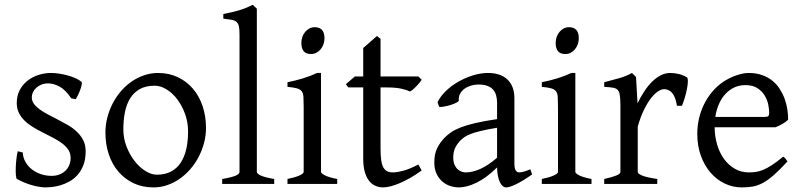

<svg xmlns="http://www.w3.org/2000/svg" viewBox="-20 -777 3388 811"><path d="M341.8 -138.2Q341.8 -103.5 332 -78.9Q322.3 -54.2 306.6 -37.1Q291 -20 272 -9.8Q252.9 0.5 234.4 5.9Q215.8 11.2 199.5 12.9Q183.1 14.6 173.8 14.6Q150.4 14.6 117.4 5.9Q84.5 -2.9 51.8 -21Q48.3 -22.5 47.1 -36.9Q45.9 -51.3 46.6 -70.1Q47.4 -88.9 49.6 -107.9Q51.8 -127 55.2 -138.2L76.2 -132.8Q77.1 -112.3 86.9 -94.2Q96.7 -76.2 113 -63Q129.4 -49.8 151.1 -42Q172.9 -34.2 198.2 -34.2Q215.8 -34.2 230.5 -39.8Q245.1 -45.4 255.9 -55.4Q266.6 -65.4 272.5 -79.6Q278.3 -93.8 278.3 -110.8Q278.3 -130.4 267.8 -145.5Q257.3 -160.6 240.2 -173.1Q223.1 -185.5 201.4 -196.5Q179.7 -207.5 157.2 -219.2Q136.7 -229.5 117.7 -241.2Q98.6 -252.9 83.7 -267.6Q68.8 -282.2 59.8 -300.3Q50.8 -318.4 50.8 -341.8Q50.8 -372.1 63 -395.8Q75.2 -419.4 95.5 -435.5Q115.7 -451.7 141.8 -460.2Q168 -468.8 195.8 -468.8Q210.9 -468.8 229.2 -466.1Q247.6 -463.4 265.4 -458.5Q283.2 -453.6 298.8 -446.8Q314.5 -439.9 324.2 -431.2Q327.1 -428.2 325 -418Q322.8 -407.7 318.1 -395.5Q313.5 -383.3 308.1 -372.6Q302.7 -361.8 299.8 -357.9L280.8 -361.8Q257.3 -397 232.2 -410.9Q207 -424.8 183.1 -424.8Q167 -424.8 154.3 -419.4Q141.6 -414.1 132.6 -405.5Q123.5 -397 118.9 -386.7Q114.3 -376.5 114.3 -366.2Q114.3 -350.6 123.5 -338.1Q132.8 -325.7 147.9 -314.7Q163.1 -303.7 182.4 -293.7Q201.7 -283.7 222.2 -272.9Q243.2 -262.2 264.6 -250Q286.1 -237.8 303.2 -221.9Q320.3 -206.1 331.1 -185.8Q341.8 -165.5 341.8 -138.2Z M774.4 -222.2Q774.4 -260.7 761.7 -295.7Q749 -330.6 729 -357.2Q709 -383.8 683.6 -399.4Q658.2 -415 633.3 -415Q596.2 -415 570.8 -400.9Q545.4 -386.7 530 -362.1Q514.6 -337.4 507.8 -303.7Q501 -270 501 -231Q501 -192.4 514.6 -157.5Q528.3 -122.6 549.1 -96.2Q569.8 -69.8 594.7 -54.4Q619.6 -39.1 642.1 -39.1Q676.8 -39.1 701.7 -52Q726.6 -64.9 742.7 -88.9Q758.8 -112.8 766.6 -146.5Q774.4 -180.2 774.4 -222.2ZM850.1 -236.8Q850.1 -204.1 841.8 -172.9Q833.5 -141.6 818.8 -113.8Q804.2 -85.9 783.7 -62.3Q763.2 -38.6 738.5 -21.5Q713.9 -4.4 686 5.1Q658.2 14.6 628.4 14.6Q582 14.6 544.7 -2.9Q507.3 -20.5 480.7 -51.3Q454.1 -82 439.7 -124.5Q425.3 -167 425.3 -216.8Q425.3 -249 433.3 -280.3Q441.4 -311.5 455.8 -339.6Q470.2 -367.7 490.5 -391.4Q510.7 -415 535.4 -432.1Q560.1 -449.2 588.6 -459Q617.2 -468.8 647.5 -468.8Q693.4 -468.8 730.7 -451.2Q768.1 -433.6 794.7 -402.6Q821.3 -371.6 835.7 -329.1Q850.1 -286.6 850.1 -236.8Z M918.5 0V-21Q939.5 -24.4 953.6 -28.1Q967.8 -31.7 976.1 -35.4Q984.4 -39.1 988 -43Q991.7 -46.9 991.7 -50.8V-632.8Q991.7 -654.8 988.8 -667Q985.8 -679.2 978 -685.3Q970.2 -691.4 957 -693.6Q943.8 -695.8 923.3 -698.2V-717.8Q958.5 -724.6 987.8 -732.9Q1017.1 -741.2 1047.4 -756.8L1064.9 -740.2V-50.8Q1064.9 -43.5 1081.5 -35.6Q1098.1 -27.8 1138.2 -21V0Z M1194.3 0V-21Q1227.5 -27.8 1245.1 -35.9Q1262.7 -43.9 1262.7 -50.8V-327.1Q1262.7 -352.1 1261.7 -367.4Q1260.7 -382.8 1254.4 -391.4Q1248 -399.9 1234.1 -403.8Q1220.2 -407.7 1194.3 -410.2V-429.7Q1209.5 -432.6 1226.3 -436.8Q1243.2 -440.9 1259.8 -446Q1276.4 -451.2 1291.5 -457Q1306.6 -462.9 1319.3 -468.8H1335.9V-50.8Q1335.9 -44.9 1352.3 -36.4Q1368.7 -27.8 1404.3 -21V0ZM1350.6 -615.7Q1350.6 -602.1 1346.2 -589.8Q1341.8 -577.6 1334.2 -568.6Q1326.7 -559.6 1316.4 -554.2Q1306.2 -548.8 1293.9 -548.8Q1272 -548.8 1262.5 -561Q1252.9 -573.2 1252.9 -595.7Q1252.9 -609.4 1257.3 -621.6Q1261.7 -633.8 1269.5 -642.8Q1277.3 -651.9 1287.4 -657Q1297.4 -662.1 1309.1 -662.1Q1350.6 -662.1 1350.6 -615.7Z M1761.2 -57.1Q1737.3 -39.6 1713.9 -26.1Q1690.4 -12.7 1669.2 -3.7Q1647.9 5.4 1629.9 10Q1611.8 14.6 1599.1 14.6Q1582 14.6 1566.7 8.3Q1551.3 2 1539.6 -12.5Q1527.8 -26.9 1521 -50.3Q1514.2 -73.7 1514.2 -107.9V-407.7H1451.2L1440.9 -421.4L1479 -454.1H1514.2V-574.2L1572.3 -625L1587.4 -612.8V-454.1H1747.1L1761.2 -439.9Q1756.8 -433.1 1750.2 -425.3Q1743.7 -417.5 1736.8 -410.6Q1730 -403.8 1723.4 -398.2Q1716.8 -392.6 1711.9 -390.6Q1700.2 -396.5 1676.3 -402.1Q1652.3 -407.7 1612.8 -407.7H1587.4V-149.9Q1587.4 -120.6 1590.1 -101.1Q1592.8 -81.5 1599.1 -70.1Q1605.5 -58.6 1615.5 -53.7Q1625.5 -48.8 1640.1 -48.8Q1657.2 -48.8 1683.1 -55.7Q1709 -62.5 1747.1 -82Z M1947.3 -48.8Q1976.6 -48.8 2009.5 -63.7Q2042.5 -78.6 2079.6 -110.8V-237.3Q2038.6 -230.5 2012 -224.1Q1985.4 -217.8 1968.3 -211.2Q1951.2 -204.6 1940.9 -197.3Q1930.7 -189.9 1922.9 -181.6Q1910.2 -168.5 1902.3 -151.6Q1894.5 -134.8 1894.5 -111.8Q1894.5 -92.3 1900.4 -80.1Q1906.2 -67.9 1914.6 -60.8Q1922.9 -53.7 1931.9 -51.3Q1940.9 -48.8 1947.3 -48.8ZM2227.5 -40Q2186 -11.2 2158.9 1.7Q2131.8 14.6 2118.2 14.6Q2102.1 14.6 2091.3 -7.8Q2080.6 -30.3 2079.6 -69.8Q2057.6 -47.9 2035.6 -31.7Q2013.7 -15.6 1992.7 -5.4Q1971.7 4.9 1952.9 9.8Q1934.1 14.6 1918.5 14.6Q1900.9 14.6 1882.3 8.8Q1863.8 2.9 1848.9 -9.8Q1834 -22.5 1824.2 -42.5Q1814.5 -62.5 1814.5 -90.8Q1814.5 -127.9 1827.4 -152.8Q1840.3 -177.7 1858.4 -195.8Q1870.1 -207.5 1885 -218Q1899.9 -228.5 1924.6 -238.3Q1949.2 -248 1986.3 -256.8Q2023.4 -265.6 2079.6 -273.9V-342.8Q2079.6 -359.4 2075.7 -373.8Q2071.8 -388.2 2062.5 -398.7Q2053.2 -409.2 2037.4 -414.8Q2021.5 -420.4 1997.6 -419.9Q1981.9 -419.4 1966.8 -414.6Q1951.7 -409.7 1940.4 -400.9Q1929.2 -392.1 1922.9 -380.1Q1916.5 -368.2 1918 -353.5Q1918.5 -349.1 1908 -343.5Q1897.5 -337.9 1883.1 -333.5Q1868.7 -329.1 1854.7 -326.7Q1840.8 -324.2 1835 -325.7L1828.1 -344.7Q1839.4 -369.1 1862.3 -391.6Q1885.3 -414.1 1914.8 -431.2Q1944.3 -448.2 1977.3 -458.5Q2010.3 -468.8 2041 -468.8Q2094.7 -468.8 2123.8 -440.7Q2152.8 -412.6 2152.8 -362.3V-86.9Q2152.8 -66.4 2158.2 -57.6Q2163.6 -48.8 2172.4 -48.8Q2179.2 -48.8 2189.9 -51.3Q2200.7 -53.7 2220.2 -62Z M2268.6 0V-21Q2301.8 -27.8 2319.3 -35.9Q2336.9 -43.9 2336.9 -50.8V-327.1Q2336.9 -352.1 2335.9 -367.4Q2335 -382.8 2328.6 -391.4Q2322.3 -399.9 2308.3 -403.8Q2294.4 -407.7 2268.6 -410.2V-429.7Q2283.7 -432.6 2300.5 -436.8Q2317.4 -440.9 2334 -446Q2350.6 -451.2 2365.7 -457Q2380.9 -462.9 2393.6 -468.8H2410.2V-50.8Q2410.2 -44.9 2426.5 -36.4Q2442.9 -27.8 2478.5 -21V0ZM2424.8 -615.7Q2424.8 -602.1 2420.4 -589.8Q2416 -577.6 2408.4 -568.6Q2400.9 -559.6 2390.6 -554.2Q2380.4 -548.8 2368.2 -548.8Q2346.2 -548.8 2336.7 -561Q2327.1 -573.2 2327.1 -595.7Q2327.1 -609.4 2331.5 -621.6Q2335.9 -633.8 2343.8 -642.8Q2351.6 -651.9 2361.6 -657Q2371.6 -662.1 2383.3 -662.1Q2424.8 -662.1 2424.8 -615.7Z M2881.3 -450.7Q2885.7 -447.8 2885.5 -433.6Q2885.3 -419.4 2881.6 -400.9Q2877.9 -382.3 2872.1 -362.8Q2866.2 -343.3 2860.4 -330.1H2839.4Q2836.4 -349.6 2831.1 -363.3Q2825.7 -377 2818.6 -385Q2811.5 -393.1 2803 -396.7Q2794.4 -400.4 2785.2 -400.4Q2774.4 -400.4 2760 -391.4Q2745.6 -382.3 2730.5 -363Q2715.3 -343.8 2700.4 -313.7Q2685.5 -283.7 2673.8 -242.2V-50.8Q2673.8 -43.5 2692.1 -35.6Q2710.4 -27.8 2756.3 -21V0H2532.2V-21Q2564.5 -28.3 2582.5 -35.4Q2600.6 -42.5 2600.6 -50.8V-335Q2600.6 -351.1 2599.6 -362.1Q2598.6 -373 2597.2 -379.9Q2595.7 -386.7 2593.5 -390.6Q2591.3 -394.5 2589.4 -397Q2585.9 -400.4 2581.8 -402.6Q2577.6 -404.8 2571 -406.2Q2564.5 -407.7 2555.2 -408.4Q2545.9 -409.2 2532.2 -410.2V-429.7Q2564 -438 2594.5 -446.5Q2625 -455.1 2649.4 -468.8L2666.5 -451.7L2672.9 -340.8Q2686 -367.7 2701.4 -391.1Q2716.8 -414.6 2734.4 -431.9Q2752 -449.2 2771.2 -459Q2790.5 -468.8 2811.5 -468.8Q2827.1 -468.8 2845.2 -464.8Q2863.3 -460.9 2881.3 -450.7Z M3128.4 -417.5Q3103 -417.5 3081.8 -407.7Q3060.5 -397.9 3044.2 -380.1Q3027.8 -362.3 3016.8 -337.6Q3005.9 -313 3001.5 -283.2H3210.4Q3221.7 -283.2 3225.3 -286.9Q3229 -290.5 3229 -300.8Q3229 -314 3225.3 -333.7Q3221.7 -353.5 3210.7 -372.3Q3199.7 -391.1 3179.9 -404.3Q3160.2 -417.5 3128.4 -417.5ZM3309.1 -272Q3300.3 -262.2 3285.6 -253.9Q3271 -245.6 3255.4 -239.3H2998.5Q2999 -201.2 3009 -166.7Q3019 -132.3 3037.8 -106.2Q3056.6 -80.1 3083.3 -64.5Q3109.9 -48.8 3143.1 -48.8Q3158.2 -48.8 3172.6 -50.8Q3187 -52.7 3203.6 -59.6Q3220.2 -66.4 3240.5 -79.6Q3260.7 -92.8 3288.1 -115.2Q3294.4 -111.8 3299.1 -105.5Q3303.7 -99.1 3306.2 -95.2Q3273.4 -59.6 3248.8 -37.8Q3224.1 -16.1 3202.4 -4.4Q3180.7 7.3 3159.4 11Q3138.2 14.6 3113.3 14.6Q3075.7 14.6 3041.7 -1.5Q3007.8 -17.6 2981.9 -47.1Q2956.1 -76.7 2940.7 -118.4Q2925.3 -160.2 2925.3 -211.9Q2925.3 -244.6 2932.6 -276.4Q2939.9 -308.1 2953.9 -336.4Q2967.8 -364.7 2987.8 -388.7Q3007.8 -412.6 3033.2 -430.2Q3043.9 -437.5 3057.4 -444.6Q3070.8 -451.7 3085.4 -457Q3100.1 -462.4 3114.5 -465.6Q3128.9 -468.8 3142.1 -468.8Q3173.8 -468.8 3198.7 -460Q3223.6 -451.2 3242.2 -436.3Q3260.7 -421.4 3273.4 -401.6Q3286.1 -381.8 3294.2 -359.9Q3302.2 -337.9 3305.7 -315.2Q3309.1 -292.5 3309.1 -272Z"/></svg>

Font: Gentium Plus Am
Style: Regular
Weight: 400
Designer: J. Victor Gaultney, Annie Olsen, Iska Routamaa, Becca Hirsbrunner
Foundry: SIL International
Version: Version 5.000